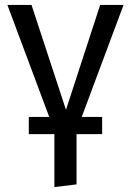

<svg xmlns="http://www.w3.org/2000/svg" viewBox="-20 -547 532 780"><path d="M10 -527 180 -72H97V-2H201V213L291 202V-2H395V-72H312L482 -527H387L248 -101L108 -527Z"/></svg>

Font: FiraGO Unicode
Style: Regular
Weight: 400
Designer: bBox Type
Foundry: bBox Type GmbH
Version: Version 1.001;PS 001.001;hotconv 1.0.88;makeotf.lib2.5.64775